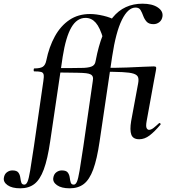

<svg xmlns="http://www.w3.org/2000/svg" viewBox="-145 -746 914 1041"><path d="M-35 275Q-80 275 -104 258Q-128 241 -124 218Q-121 198 -107.5 188Q-94 178 -78 178Q-54 178 -45.5 189.5Q-37 201 -35 216.5Q-33 232 -29.5 243.5Q-26 255 -13 255Q-3 255 4 239.5Q11 224 18.5 179Q26 134 39 47L90 -306Q94 -331 91.5 -342Q89 -353 77.5 -356Q66 -359 41 -359Q37 -359 37.5 -367Q38 -375 41 -375Q73 -375 87 -384Q101 -393 106 -418Q121 -492 152.5 -549Q184 -606 231.5 -638Q279 -670 343 -670Q376 -670 416 -660.5Q456 -651 481 -636L415 -535Q397 -597 374 -623Q351 -649 319 -649Q272 -649 242 -597.5Q212 -546 195 -439L127 21Q113 117 92.5 172.5Q72 228 41.5 251.5Q11 275 -35 275ZM358 -306Q361 -321 358 -329.5Q355 -338 346.5 -342.5Q338 -347 322 -349Q306 -351 275 -351.5Q244 -352 207 -352.5Q170 -353 136 -353L138 -377Q190 -377 237.5 -377Q285 -377 310 -378Q345 -380 358.5 -389Q372 -398 374 -418L388 -367ZM233 275Q188 275 164 258Q140 241 144 218Q147 198 160.5 188Q174 178 190 178Q214 178 222.5 189.5Q231 201 233 216.5Q235 232 238.5 243.5Q242 255 255 255Q265 255 272 239.5Q279 224 286.5 179Q294 134 307 47L358 -306Q362 -331 359.5 -342Q357 -353 345.5 -356Q334 -359 309 -359Q305 -359 305.5 -367Q306 -375 309 -375Q341 -375 355.5 -384Q370 -393 374 -418Q389 -497 412 -555Q435 -613 466 -651Q497 -689 537.5 -707.5Q578 -726 627 -726Q680 -726 710 -706Q740 -686 736 -657Q733 -637 719 -626Q705 -615 687 -615Q662 -615 650 -628.5Q638 -642 631.5 -660Q625 -678 617 -691.5Q609 -705 590 -705Q549 -705 516 -638.5Q483 -572 463 -439L395 21Q381 117 360.5 172.5Q340 228 309.5 251.5Q279 275 233 275ZM610 9Q576 9 567 -16Q558 -41 566 -89L604 -294Q608 -315 603.5 -327.5Q599 -340 579.5 -346.5Q560 -353 519 -355Q478 -357 407 -357L410 -378Q489 -378 543.5 -380Q598 -382 633.5 -384Q669 -386 689 -386Q700 -386 701.5 -381Q703 -376 699.5 -359.5Q696 -343 690 -309L650 -89Q645 -61 650 -51.5Q655 -42 663 -42Q674 -42 687 -52Q700 -62 716 -77Q720 -81 724 -77Q728 -73 724 -69Q693 -32 666 -11.5Q639 9 610 9Z"/></svg>

Font: Cormorant Garamond Light
Style: Italic
Weight: 300
Italic angle: -10°
Designer: Christian Thalmann (Catharsis Fonts)
Foundry: Catharsis Fonts
Version: Version 4.001